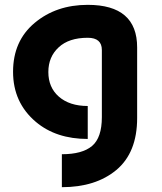

<svg xmlns="http://www.w3.org/2000/svg" viewBox="-20 -567 672 797"><path d="M344.2 9.8Q212.9 9.8 128.9 -61Q34.2 -141.1 34.2 -269Q34.2 -397 123.8 -471.9Q213.4 -546.9 344.2 -546.9Q549.3 -546.9 549.3 -370.1V-77.1Q549.3 66.4 462.9 138.7Q377 210 236.8 210V73.2Q321.8 73.2 362.3 38.8Q402.8 4.4 402.8 -80.6V-359.4Q402.8 -410.2 344.2 -410.2Q266.1 -410.2 223.6 -370.6Q180.7 -331.1 180.7 -268.1Q180.7 -204.1 224.1 -166Q268.6 -127 344.2 -127Z"/></svg>

Font: New Shape
Style: Bold
Weight: 700
Designer: Wojciech Kalinowski "wmk69" (wmk69@o2.pl)
Foundry: Wojciech Kalinowski "wmk69" (wmk69@o2.pl)
Version: Version 2.1.1; 2021-05-14